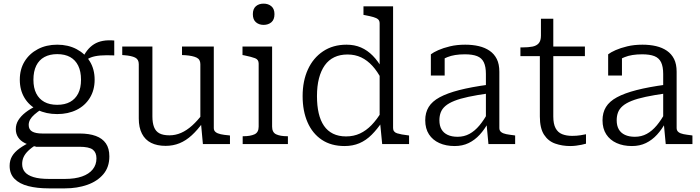

<svg xmlns="http://www.w3.org/2000/svg" viewBox="-20 -793 3855 1057"><path d="M609 -488Q564 -490 533 -487.5Q502 -485 481 -477Q460 -469 445 -454L430 -461Q442 -492 459 -514Q476 -536 497.5 -549.5Q519 -563 546.5 -568Q574 -573 609 -570ZM295 -165Q234 -165 187.5 -188Q141 -211 115 -254Q89 -297 89 -354Q89 -412 115.5 -455Q142 -498 188.5 -522.5Q235 -547 295 -547Q355 -547 401.5 -522.5Q448 -498 474.5 -455Q501 -412 501 -354Q501 -297 474.5 -254Q448 -211 401.5 -188Q355 -165 295 -165ZM295 -216Q337 -216 366 -232Q395 -248 410.5 -278.5Q426 -309 426 -354Q426 -400 410.5 -431.5Q395 -463 366 -479Q337 -495 295 -495Q254 -495 224.5 -479Q195 -463 179.5 -431.5Q164 -400 164 -354Q164 -309 179.5 -278.5Q195 -248 224 -232Q253 -216 295 -216ZM248 244Q184 244 135.5 231.5Q87 219 60 191.5Q33 164 33 120Q33 90 46.5 67Q60 44 87.5 24Q115 4 158 -16L183 1Q153 20 135.5 37Q118 54 110 71.5Q102 89 102 110Q102 136 117 154Q132 172 164.5 182Q197 192 250 192H338Q393 192 431.5 178.5Q470 165 490.5 139.5Q511 114 511 79Q511 46 490.5 30.5Q470 15 417 15H178L177 14Q141 7 116.5 -5.5Q92 -18 79.5 -37.5Q67 -57 67 -82Q67 -109 81 -131.5Q95 -154 120.5 -174Q146 -194 182 -211L207 -191Q185 -176 169.5 -162.5Q154 -149 146 -135Q138 -121 138 -105Q138 -80 157 -69Q176 -58 213 -58H418Q471 -58 507.5 -44.5Q544 -31 563 -3.5Q582 24 582 68Q582 127 549 166Q516 205 460.5 224.5Q405 244 338 244Z M819 -537V-152Q819 -117 828 -93.5Q837 -70 857.5 -59Q878 -48 913 -48Q946 -48 977 -61.5Q1008 -75 1038 -102Q1068 -129 1097 -168L1098 -120Q1068 -78 1036 -48.5Q1004 -19 968.5 -4.5Q933 10 892 10Q845 10 812 -6.5Q779 -23 761.5 -57Q744 -91 744 -141V-440Q744 -466 724 -476Q704 -486 665 -489L653 -490V-537ZM1157 -537V-88Q1157 -74 1167 -66Q1177 -58 1195.5 -54Q1214 -50 1239 -48L1246 -47V0H1097L1086 -119L1083 -125V-440Q1083 -466 1062 -476Q1041 -486 1001 -489L982 -490V-537Z M1431 -656Q1406 -656 1389 -670.5Q1372 -685 1372 -715Q1372 -744 1388.5 -758.5Q1405 -773 1431 -773Q1457 -773 1474 -758.5Q1491 -744 1491 -715Q1491 -685 1474 -670.5Q1457 -656 1431 -656ZM1478 -537V-96Q1478 -64 1500.5 -53.5Q1523 -43 1562 -43H1565V0H1316V-43H1319Q1358 -43 1381 -53.5Q1404 -64 1404 -96V-443Q1404 -465 1384.5 -472.5Q1365 -480 1326 -488L1315 -490V-537Z M2144 -88Q2144 -66 2166.5 -59Q2189 -52 2226 -48L2232 -47V0H2084L2072 -123L2070 -125V-664Q2070 -679 2061.5 -686.5Q2053 -694 2035.5 -699Q2018 -704 1992 -709L1981 -711V-758H2144ZM1888 -547Q1932 -547 1967.5 -531.5Q2003 -516 2032 -486.5Q2061 -457 2085 -414L2081 -355Q2058 -400 2030 -430.5Q2002 -461 1968.5 -477Q1935 -493 1893 -493Q1852 -493 1820.5 -478Q1789 -463 1768 -433.5Q1747 -404 1736 -361.5Q1725 -319 1725 -264Q1725 -211 1734.5 -170Q1744 -129 1763.5 -100.5Q1783 -72 1813.5 -57Q1844 -42 1885 -42Q1927 -42 1961.5 -58Q1996 -74 2025.5 -104.5Q2055 -135 2082 -180L2085 -124Q2057 -82 2026 -51Q1995 -20 1958.5 -4.5Q1922 11 1877 11Q1803 11 1751.5 -23.5Q1700 -58 1673 -120Q1646 -182 1646 -264Q1646 -347 1675 -410.5Q1704 -474 1758.5 -510.5Q1813 -547 1888 -547Z M2670 -327V-279Q2606 -270 2559 -260Q2512 -250 2481 -237.5Q2450 -225 2432 -209.5Q2414 -194 2406.5 -174.5Q2399 -155 2399 -131Q2399 -101 2410.5 -81Q2422 -61 2444.5 -50.5Q2467 -40 2499 -40Q2535 -40 2564.5 -56Q2594 -72 2619.5 -102.5Q2645 -133 2668 -176L2669 -120Q2648 -81 2621 -51.5Q2594 -22 2560 -5.5Q2526 11 2483 11Q2435 11 2398.5 -5.5Q2362 -22 2341.5 -53.5Q2321 -85 2321 -131Q2321 -173 2340 -204Q2359 -235 2400.5 -257.5Q2442 -280 2508 -297Q2574 -314 2670 -327ZM2669 0 2658 -117 2655 -122V-386Q2655 -426 2643.5 -450Q2632 -474 2606.5 -484Q2581 -494 2539 -494Q2481 -494 2443 -478.5Q2405 -463 2385 -444Q2383 -451 2386 -459Q2389 -467 2395 -473.5Q2401 -480 2409.5 -484.5Q2418 -489 2428 -490V-377H2352V-494Q2366 -505 2393 -517Q2420 -529 2457.5 -538Q2495 -547 2541 -547Q2582 -547 2616 -539Q2650 -531 2675.5 -513.5Q2701 -496 2715 -468Q2729 -440 2729 -398V-88Q2729 -74 2739 -66Q2749 -58 2767 -54.5Q2785 -51 2811 -48L2816 -47V0Z M2845 -484V-532H2856Q2889 -532 2911.5 -536.5Q2934 -541 2946 -555Q2958 -569 2958 -597L3010 -537H3200V-484ZM3026 -152Q3026 -111 3038.5 -87.5Q3051 -64 3074.5 -54.5Q3098 -45 3130 -45Q3155 -45 3176.5 -48.5Q3198 -52 3206 -54V-2Q3196 1 3181.5 4Q3167 7 3151 9Q3135 11 3119 11Q3075 11 3036.5 -2.5Q2998 -16 2975 -51.5Q2952 -87 2952 -152V-522L2958 -530V-690H3026Z M3646 -327V-279Q3582 -270 3535 -260Q3488 -250 3457 -237.5Q3426 -225 3408 -209.5Q3390 -194 3382.5 -174.5Q3375 -155 3375 -131Q3375 -101 3386.5 -81Q3398 -61 3420.5 -50.5Q3443 -40 3475 -40Q3511 -40 3540.5 -56Q3570 -72 3595.5 -102.5Q3621 -133 3644 -176L3645 -120Q3624 -81 3597 -51.5Q3570 -22 3536 -5.5Q3502 11 3459 11Q3411 11 3374.5 -5.5Q3338 -22 3317.5 -53.5Q3297 -85 3297 -131Q3297 -173 3316 -204Q3335 -235 3376.5 -257.5Q3418 -280 3484 -297Q3550 -314 3646 -327ZM3645 0 3634 -117 3631 -122V-386Q3631 -426 3619.5 -450Q3608 -474 3582.5 -484Q3557 -494 3515 -494Q3457 -494 3419 -478.5Q3381 -463 3361 -444Q3359 -451 3362 -459Q3365 -467 3371 -473.5Q3377 -480 3385.5 -484.5Q3394 -489 3404 -490V-377H3328V-494Q3342 -505 3369 -517Q3396 -529 3433.5 -538Q3471 -547 3517 -547Q3558 -547 3592 -539Q3626 -531 3651.5 -513.5Q3677 -496 3691 -468Q3705 -440 3705 -398V-88Q3705 -74 3715 -66Q3725 -58 3743 -54.5Q3761 -51 3787 -48L3792 -47V0Z"/></svg>

Font: Roboto Serif 20pt Light
Style: Regular
Weight: 300
Version: Version 1.008